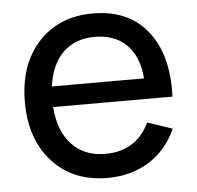

<svg xmlns="http://www.w3.org/2000/svg" viewBox="-45 -601 681 663"><g transform="rotate(-5 295.0 -270.0)"><path d="M301.8 -68.4Q408.7 -68.4 454.6 -163.6L540.5 -134.8Q508.8 -63 446.5 -23.9Q384.3 15.1 301.8 15.1Q183.1 15.1 111.6 -63Q40 -141.1 40 -270Q40 -399.9 111.1 -477.5Q182.1 -555.2 299.8 -555.2Q423.3 -555.2 489.3 -472.4Q555.2 -389.6 549.3 -245.1H135.7Q141.6 -161.6 185.3 -115Q229 -68.4 301.8 -68.4ZM137.7 -316.4H457Q451.2 -392.1 410.2 -433.1Q369.1 -474.1 299.8 -474.1Q231.4 -474.1 189.5 -432.9Q147.5 -391.6 137.7 -316.4Z"/></g></svg>

Font: Vela Sans Med
Style: Regular
Weight: 500
Designer: Principal design: Mikhail Sharanda - project Manrope.
Design modification: Ravid Balaliev
Foundry: Mikhail Sharanda
Version: Version 1.001